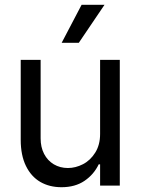

<svg xmlns="http://www.w3.org/2000/svg" viewBox="-20 -783 593 810"><path d="M402.3 -530.3H485.4V0H402.3V-89.8H396.5Q376 -46.9 336.4 -20Q296.9 6.8 239.3 6.8Q188.5 6.8 149.9 -15.6Q111.3 -38.1 89.4 -83Q67.4 -127.9 67.4 -193.4V-530.3H151.4V-199.2Q151.4 -162.1 166 -133.8Q180.7 -105.5 207 -89.8Q233.4 -74.2 266.6 -74.2Q298.8 -74.2 330.1 -90.3Q361.3 -106.4 381.8 -139.2Q402.3 -171.9 402.3 -217.8ZM324.2 -762.7H420.9L312.5 -602.5H240.2Z"/></svg>

Font: Pretendard Std Variable
Style: Regular
Weight: 400
Designer: Base glyphs from Inter by Rasmus Andersson; Hangeul glyphs from Noto Sans CJK(Source Han Sans) by Jang Soo-young and Kan
Foundry: Kil Hyung-jin
Version: Version 1.309;Glyphs 3.2 (3225)